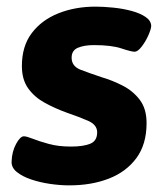

<svg xmlns="http://www.w3.org/2000/svg" viewBox="-20 -551 505 579"><path d="M189 8Q161 8 130.5 3.5Q100 -1 73.5 -10Q47 -19 30.5 -32.5Q14 -46 15 -64Q16 -94 28.5 -117Q41 -140 52 -140Q60 -140 79 -132.5Q98 -125 127 -117Q156 -109 194 -109Q231 -109 252 -117.5Q273 -126 273 -152Q273 -175 245 -187Q217 -199 182 -211Q146 -224 115 -241Q84 -258 65 -284.5Q46 -311 46 -352Q46 -412 76 -451.5Q106 -491 156.5 -511Q207 -531 268 -531Q292 -531 321.5 -528Q351 -525 377 -518Q403 -511 419.5 -499.5Q436 -488 436 -472Q435 -461 426.5 -442.5Q418 -424 406.5 -409.5Q395 -395 386 -395Q376 -395 346 -405Q316 -415 263 -415Q234 -415 215 -407Q196 -399 196 -377Q196 -351 223.5 -340.5Q251 -330 287 -318Q318 -309 349.5 -293Q381 -277 401.5 -250Q422 -223 422 -180Q422 -116 391.5 -74.5Q361 -33 308.5 -12.5Q256 8 189 8Z"/></svg>

Font: Asap Semi Expanded Semi Expanded Regular
Style: Bold Italic
Weight: 700
Width: 6
Italic angle: -6°
Designer: Pablo Cosgaya
Foundry: Omnibus-Type
Version: Version 3.001; ttfautohint (v1.8.4.7-5d5b)